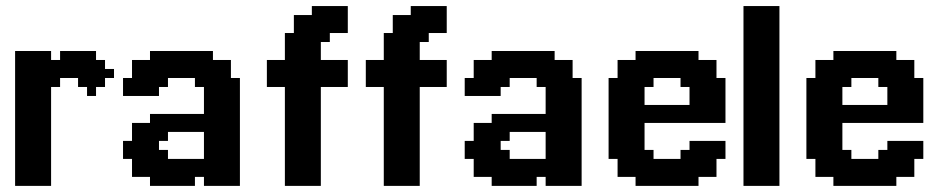

<svg xmlns="http://www.w3.org/2000/svg" viewBox="-20 -608 3069 628"><path d="M29.4 -441.2H58.8V-411.8H29.4ZM58.8 -441.2H88.2V-411.8H58.8ZM88.2 -441.2H117.6V-411.8H88.2ZM29.4 -382.4H58.8V-352.9H29.4ZM29.4 -411.8H58.8V-382.4H29.4ZM88.2 -29.4H117.6V0H88.2ZM58.8 -29.4H88.2V0H58.8ZM29.4 -58.8H58.8V-29.4H29.4ZM29.4 -88.2H58.8V-58.8H29.4ZM29.4 -29.4H58.8V0H29.4ZM176.5 -441.2H205.9V-411.8H176.5ZM117.6 -441.2H147.1V-411.8H117.6ZM205.9 -441.2H235.3V-411.8H205.9ZM235.3 -441.2H264.7V-411.8H235.3ZM264.7 -441.2H294.1V-411.8H264.7ZM294.1 -411.8H323.5V-382.4H294.1ZM294.1 -382.4H323.5V-352.9H294.1ZM323.5 -382.4H352.9V-352.9H323.5ZM294.1 -352.9H323.5V-323.5H294.1ZM264.7 -352.9H294.1V-323.5H264.7ZM117.6 -29.4H147.1V0H117.6ZM117.6 -58.8H147.1V-29.4H117.6ZM88.2 -58.8H117.6V-29.4H88.2ZM58.8 -58.8H88.2V-29.4H58.8ZM58.8 -294.1H88.2V-264.7H58.8ZM58.8 -323.5H88.2V-294.1H58.8ZM29.4 -352.9H58.8V-323.5H29.4ZM58.8 -382.4H88.2V-352.9H58.8ZM88.2 -411.8H117.6V-382.4H88.2ZM117.6 -411.8H147.1V-382.4H117.6ZM147.1 -411.8H176.5V-382.4H147.1ZM147.1 -382.4H176.5V-352.9H147.1ZM147.1 -352.9H176.5V-323.5H147.1ZM117.6 -352.9H147.1V-323.5H117.6ZM88.2 -352.9H117.6V-323.5H88.2ZM117.6 -323.5H147.1V-294.1H117.6ZM117.6 -294.1H147.1V-264.7H117.6ZM117.6 -264.7H147.1V-235.3H117.6ZM117.6 -88.2H147.1V-58.8H117.6ZM88.2 -88.2H117.6V-58.8H88.2ZM88.2 -294.1H117.6V-264.7H88.2ZM88.2 -323.5H117.6V-294.1H88.2ZM88.2 -382.4H117.6V-352.9H88.2ZM117.6 -382.4H147.1V-352.9H117.6ZM176.5 -411.8H205.9V-382.4H176.5ZM205.9 -411.8H235.3V-382.4H205.9ZM235.3 -411.8H264.7V-382.4H235.3ZM264.7 -411.8H294.1V-382.4H264.7ZM264.7 -382.4H294.1V-352.9H264.7ZM235.3 -382.4H264.7V-352.9H235.3ZM205.9 -382.4H235.3V-352.9H205.9ZM176.5 -382.4H205.9V-352.9H176.5ZM58.8 -411.8H88.2V-382.4H58.8ZM58.8 -88.2H88.2V-58.8H58.8ZM58.8 -352.9H88.2V-323.5H58.8ZM29.4 -323.5H58.8V-294.1H29.4ZM29.4 -294.1H58.8V-264.7H29.4ZM29.4 -117.6H58.8V-88.2H29.4ZM58.8 -117.6H88.2V-88.2H58.8ZM88.2 -117.6H117.6V-88.2H88.2ZM117.6 -117.6H147.1V-88.2H117.6ZM88.2 -264.7H117.6V-235.3H88.2ZM58.8 -264.7H88.2V-235.3H58.8ZM29.4 -264.7H58.8V-235.3H29.4ZM29.4 -235.3H58.8V-205.9H29.4ZM29.4 -205.9H58.8V-176.5H29.4ZM29.4 -176.5H58.8V-147.1H29.4ZM58.8 -176.5H88.2V-147.1H58.8ZM58.8 -147.1H88.2V-117.6H58.8ZM88.2 -147.1H117.6V-117.6H88.2ZM29.4 -147.1H58.8V-117.6H29.4ZM117.6 -147.1H147.1V-117.6H117.6ZM117.6 -176.5H147.1V-147.1H117.6ZM117.6 -205.9H147.1V-176.5H117.6ZM117.6 -235.3H147.1V-205.9H117.6ZM88.2 -235.3H117.6V-205.9H88.2ZM58.8 -235.3H88.2V-205.9H58.8ZM58.8 -205.9H88.2V-176.5H58.8ZM88.2 -176.5H117.6V-147.1H88.2ZM88.2 -205.9H117.6V-176.5H88.2ZM235.3 -352.9H264.7V-323.5H235.3ZM264.7 -323.5H294.1V-294.1H264.7Z M617.6 0H588.2V-29.4H617.6ZM676.5 0H647.1V-29.4H676.5ZM588.2 0H558.8V-29.4H588.2ZM558.8 0H529.4V-29.4H558.8ZM529.4 0H500V-29.4H529.4ZM500 0H470.6V-29.4H500ZM470.6 -29.4H441.2V-58.8H470.6ZM500 -29.4H470.6V-58.8H500ZM500 -58.8H470.6V-88.2H500ZM441.2 -29.4H411.8V-58.8H441.2ZM441.2 -58.8H411.8V-88.2H441.2ZM470.6 -58.8H441.2V-88.2H470.6ZM500 -88.2H470.6V-117.6H500ZM529.4 -88.2H500V-117.6H529.4ZM470.6 -88.2H441.2V-117.6H470.6ZM441.2 -88.2H411.8V-117.6H441.2ZM411.8 -88.2H382.4V-117.6H411.8ZM411.8 -117.6H382.4V-147.1H411.8ZM411.8 -294.1H382.4V-323.5H411.8ZM411.8 -323.5H382.4V-352.9H411.8ZM441.2 -323.5H411.8V-352.9H441.2ZM441.2 -352.9H411.8V-382.4H441.2ZM441.2 -382.4H411.8V-411.8H441.2ZM470.6 -382.4H441.2V-411.8H470.6ZM500 -382.4H470.6V-411.8H500ZM529.4 -352.9H500V-382.4H529.4ZM529.4 -323.5H500V-352.9H529.4ZM500 -323.5H470.6V-352.9H500ZM500 -352.9H470.6V-382.4H500ZM470.6 -352.9H441.2V-382.4H470.6ZM470.6 -323.5H441.2V-352.9H470.6ZM470.6 -294.1H441.2V-323.5H470.6ZM500 -294.1H470.6V-323.5H500ZM500 -117.6H470.6V-147.1H500ZM470.6 -117.6H441.2V-147.1H470.6ZM441.2 -294.1H411.8V-323.5H441.2ZM441.2 -117.6H411.8V-147.1H441.2ZM529.4 -382.4H500V-411.8H529.4ZM529.4 -411.8H500V-441.2H529.4ZM500 -411.8H470.6V-441.2H500ZM558.8 -411.8H529.4V-441.2H558.8ZM588.2 -411.8H558.8V-441.2H588.2ZM617.6 -411.8H588.2V-441.2H617.6ZM647.1 -411.8H617.6V-441.2H647.1ZM676.5 -411.8H647.1V-441.2H676.5ZM676.5 -382.4H647.1V-411.8H676.5ZM705.9 -382.4H676.5V-411.8H705.9ZM735.3 -382.4H705.9V-411.8H735.3ZM735.3 -352.9H705.9V-382.4H735.3ZM764.7 -323.5H735.3V-352.9H764.7ZM735.3 -323.5H705.9V-352.9H735.3ZM764.7 -294.1H735.3V-323.5H764.7ZM764.7 -264.7H735.3V-294.1H764.7ZM764.7 -235.3H735.3V-264.7H764.7ZM764.7 -205.9H735.3V-235.3H764.7ZM764.7 -176.5H735.3V-205.9H764.7ZM764.7 -147.1H735.3V-176.5H764.7ZM735.3 -147.1H705.9V-176.5H735.3ZM735.3 -117.6H705.9V-147.1H735.3ZM764.7 -117.6H735.3V-147.1H764.7ZM764.7 -88.2H735.3V-117.6H764.7ZM735.3 -88.2H705.9V-117.6H735.3ZM735.3 -58.8H705.9V-88.2H735.3ZM735.3 -29.4H705.9V-58.8H735.3ZM705.9 -29.4H676.5V-58.8H705.9ZM676.5 -29.4H647.1V-58.8H676.5ZM647.1 -29.4H617.6V-58.8H647.1ZM647.1 -58.8H617.6V-88.2H647.1ZM676.5 -88.2H647.1V-117.6H676.5ZM705.9 -88.2H676.5V-117.6H705.9ZM676.5 -117.6H647.1V-147.1H676.5ZM676.5 -147.1H647.1V-176.5H676.5ZM676.5 -176.5H647.1V-205.9H676.5ZM676.5 -205.9H647.1V-235.3H676.5ZM676.5 -235.3H647.1V-264.7H676.5ZM676.5 -264.7H647.1V-294.1H676.5ZM676.5 -294.1H647.1V-323.5H676.5ZM676.5 -323.5H647.1V-352.9H676.5ZM647.1 -323.5H617.6V-352.9H647.1ZM647.1 -352.9H617.6V-382.4H647.1ZM617.6 -352.9H588.2V-382.4H617.6ZM588.2 -352.9H558.8V-382.4H588.2ZM558.8 -352.9H529.4V-382.4H558.8ZM558.8 -382.4H529.4V-411.8H558.8ZM588.2 -382.4H558.8V-411.8H588.2ZM617.6 -382.4H588.2V-411.8H617.6ZM647.1 -382.4H617.6V-411.8H647.1ZM676.5 -352.9H647.1V-382.4H676.5ZM705.9 -352.9H676.5V-382.4H705.9ZM705.9 -323.5H676.5V-352.9H705.9ZM705.9 -294.1H676.5V-323.5H705.9ZM705.9 -264.7H676.5V-294.1H705.9ZM735.3 -264.7H705.9V-294.1H735.3ZM735.3 -294.1H705.9V-323.5H735.3ZM735.3 -235.3H705.9V-264.7H735.3ZM735.3 -205.9H705.9V-235.3H735.3ZM735.3 -176.5H705.9V-205.9H735.3ZM705.9 -176.5H676.5V-205.9H705.9ZM705.9 -205.9H676.5V-235.3H705.9ZM705.9 -235.3H676.5V-264.7H705.9ZM705.9 -147.1H676.5V-176.5H705.9ZM705.9 -117.6H676.5V-147.1H705.9ZM705.9 -58.8H676.5V-88.2H705.9ZM676.5 -58.8H647.1V-88.2H676.5ZM617.6 -29.4H588.2V-58.8H617.6ZM588.2 -29.4H558.8V-58.8H588.2ZM558.8 -29.4H529.4V-58.8H558.8ZM529.4 -29.4H500V-58.8H529.4ZM529.4 -58.8H500V-88.2H529.4ZM558.8 -58.8H529.4V-88.2H558.8ZM588.2 -58.8H558.8V-88.2H588.2ZM617.6 -58.8H588.2V-88.2H617.6ZM441.2 -147.1H411.8V-176.5H441.2ZM470.6 -147.1H441.2V-176.5H470.6ZM500 -147.1H470.6V-176.5H500ZM441.2 -176.5H411.8V-205.9H441.2ZM470.6 -176.5H441.2V-205.9H470.6ZM500 -176.5H470.6V-205.9H500ZM529.4 -176.5H500V-205.9H529.4ZM558.8 -176.5H529.4V-205.9H558.8ZM588.2 -176.5H558.8V-205.9H588.2ZM617.6 -176.5H588.2V-205.9H617.6ZM647.1 -176.5H617.6V-205.9H647.1ZM647.1 -205.9H617.6V-235.3H647.1ZM617.6 -205.9H588.2V-235.3H617.6ZM588.2 -205.9H558.8V-235.3H588.2ZM558.8 -205.9H529.4V-235.3H558.8ZM529.4 -205.9H500V-235.3H529.4ZM500 -205.9H470.6V-235.3H500ZM735.3 -88.2H764.7V-58.8H735.3ZM735.3 -58.8H764.7V-29.4H735.3ZM735.3 -29.4H764.7V0H735.3ZM705.9 -29.4H735.3V0H705.9ZM676.5 -29.4H705.9V0H676.5ZM500 -176.5H529.4V-147.1H500Z M1058.8 -588.2H1088.2V-558.8H1058.8ZM1088.2 -588.2H1117.6V-558.8H1088.2ZM1088.2 -558.8H1117.6V-529.4H1088.2ZM1058.8 -558.8H1088.2V-529.4H1058.8ZM1058.8 -529.4H1088.2V-500H1058.8ZM1088.2 -529.4H1117.6V-500H1088.2ZM1029.4 -558.8H1058.8V-529.4H1029.4ZM1029.4 -588.2H1058.8V-558.8H1029.4ZM1000 -588.2H1029.4V-558.8H1000ZM1000 -558.8H1029.4V-529.4H1000ZM970.6 -558.8H1000V-529.4H970.6ZM941.2 -558.8H970.6V-529.4H941.2ZM941.2 -529.4H970.6V-500H941.2ZM970.6 -529.4H1000V-500H970.6ZM1000 -529.4H1029.4V-500H1000ZM1029.4 -529.4H1058.8V-500H1029.4ZM1000 -500H1029.4V-470.6H1000ZM970.6 -500H1000V-470.6H970.6ZM941.2 -500H970.6V-470.6H941.2ZM1029.4 -500H1058.8V-470.6H1029.4ZM911.8 -500H941.2V-470.6H911.8ZM911.8 -470.6H941.2V-441.2H911.8ZM911.8 -441.2H941.2V-411.8H911.8ZM941.2 -441.2H970.6V-411.8H941.2ZM941.2 -470.6H970.6V-441.2H941.2ZM970.6 -470.6H1000V-441.2H970.6ZM970.6 -441.2H1000V-411.8H970.6ZM1000 -441.2H1029.4V-411.8H1000ZM1000 -470.6H1029.4V-441.2H1000ZM1000 -411.8H1029.4V-382.4H1000ZM970.6 -411.8H1000V-382.4H970.6ZM970.6 -382.4H1000V-352.9H970.6ZM941.2 -382.4H970.6V-352.9H941.2ZM911.8 -382.4H941.2V-352.9H911.8ZM911.8 -411.8H941.2V-382.4H911.8ZM941.2 -411.8H970.6V-382.4H941.2ZM852.9 -382.4H882.4V-352.9H852.9ZM882.4 -382.4H911.8V-352.9H882.4ZM1000 -382.4H1029.4V-352.9H1000ZM1029.4 -382.4H1058.8V-352.9H1029.4ZM1058.8 -382.4H1088.2V-352.9H1058.8ZM1088.2 -382.4H1117.6V-352.9H1088.2ZM1088.2 -352.9H1117.6V-323.5H1088.2ZM1058.8 -352.9H1088.2V-323.5H1058.8ZM1029.4 -352.9H1058.8V-323.5H1029.4ZM882.4 -352.9H911.8V-323.5H882.4ZM852.9 -352.9H882.4V-323.5H852.9ZM911.8 -352.9H941.2V-323.5H911.8ZM941.2 -352.9H970.6V-323.5H941.2ZM970.6 -352.9H1000V-323.5H970.6ZM1000 -352.9H1029.4V-323.5H1000ZM911.8 -294.1H941.2V-264.7H911.8ZM941.2 -294.1H970.6V-264.7H941.2ZM970.6 -294.1H1000V-264.7H970.6ZM1000 -294.1H1029.4V-264.7H1000ZM1000 -264.7H1029.4V-235.3H1000ZM970.6 -264.7H1000V-235.3H970.6ZM941.2 -264.7H970.6V-235.3H941.2ZM911.8 -264.7H941.2V-235.3H911.8ZM941.2 -235.3H970.6V-205.9H941.2ZM941.2 -205.9H970.6V-176.5H941.2ZM970.6 -205.9H1000V-176.5H970.6ZM1000 -205.9H1029.4V-176.5H1000ZM1000 -235.3H1029.4V-205.9H1000ZM970.6 -235.3H1000V-205.9H970.6ZM911.8 -235.3H941.2V-205.9H911.8ZM911.8 -205.9H941.2V-176.5H911.8ZM911.8 -176.5H941.2V-147.1H911.8ZM941.2 -176.5H970.6V-147.1H941.2ZM941.2 -147.1H970.6V-117.6H941.2ZM970.6 -147.1H1000V-117.6H970.6ZM1000 -147.1H1029.4V-117.6H1000ZM1000 -176.5H1029.4V-147.1H1000ZM970.6 -176.5H1000V-147.1H970.6ZM911.8 -147.1H941.2V-117.6H911.8ZM911.8 -117.6H941.2V-88.2H911.8ZM941.2 -117.6H970.6V-88.2H941.2ZM970.6 -117.6H1000V-88.2H970.6ZM1000 -117.6H1029.4V-88.2H1000ZM1000 -88.2H1029.4V-58.8H1000ZM1000 -58.8H1029.4V-29.4H1000ZM1000 -29.4H1029.4V0H1000ZM970.6 -29.4H1000V0H970.6ZM941.2 -29.4H970.6V0H941.2ZM911.8 -29.4H941.2V0H911.8ZM911.8 -58.8H941.2V-29.4H911.8ZM911.8 -88.2H941.2V-58.8H911.8ZM941.2 -88.2H970.6V-58.8H941.2ZM970.6 -88.2H1000V-58.8H970.6ZM970.6 -58.8H1000V-29.4H970.6ZM941.2 -58.8H970.6V-29.4H941.2ZM852.9 -411.8H882.4V-382.4H852.9ZM882.4 -411.8H911.8V-382.4H882.4ZM1029.4 -411.8H1058.8V-382.4H1029.4ZM1058.8 -411.8H1088.2V-382.4H1058.8ZM1088.2 -411.8H1117.6V-382.4H1088.2ZM911.8 -323.5H941.2V-294.1H911.8ZM941.2 -323.5H970.6V-294.1H941.2ZM970.6 -323.5H1000V-294.1H970.6ZM1000 -323.5H1029.4V-294.1H1000Z M1382.4 -588.2H1411.8V-558.8H1382.4ZM1411.8 -588.2H1441.2V-558.8H1411.8ZM1411.8 -558.8H1441.2V-529.4H1411.8ZM1382.4 -558.8H1411.8V-529.4H1382.4ZM1382.4 -529.4H1411.8V-500H1382.4ZM1411.8 -529.4H1441.2V-500H1411.8ZM1352.9 -558.8H1382.4V-529.4H1352.9ZM1352.9 -588.2H1382.4V-558.8H1352.9ZM1323.5 -588.2H1352.9V-558.8H1323.5ZM1323.5 -558.8H1352.9V-529.4H1323.5ZM1294.1 -558.8H1323.5V-529.4H1294.1ZM1264.7 -558.8H1294.1V-529.4H1264.7ZM1264.7 -529.4H1294.1V-500H1264.7ZM1294.1 -529.4H1323.5V-500H1294.1ZM1323.5 -529.4H1352.9V-500H1323.5ZM1352.9 -529.4H1382.4V-500H1352.9ZM1323.5 -500H1352.9V-470.6H1323.5ZM1294.1 -500H1323.5V-470.6H1294.1ZM1264.7 -500H1294.1V-470.6H1264.7ZM1352.9 -500H1382.4V-470.6H1352.9ZM1235.3 -500H1264.7V-470.6H1235.3ZM1235.3 -470.6H1264.7V-441.2H1235.3ZM1235.3 -441.2H1264.7V-411.8H1235.3ZM1264.7 -441.2H1294.1V-411.8H1264.7ZM1264.7 -470.6H1294.1V-441.2H1264.7ZM1294.1 -470.6H1323.5V-441.2H1294.1ZM1294.1 -441.2H1323.5V-411.8H1294.1ZM1323.5 -441.2H1352.9V-411.8H1323.5ZM1323.5 -470.6H1352.9V-441.2H1323.5ZM1323.5 -411.8H1352.9V-382.4H1323.5ZM1294.1 -411.8H1323.5V-382.4H1294.1ZM1294.1 -382.4H1323.5V-352.9H1294.1ZM1264.7 -382.4H1294.1V-352.9H1264.7ZM1235.3 -382.4H1264.7V-352.9H1235.3ZM1235.3 -411.8H1264.7V-382.4H1235.3ZM1264.7 -411.8H1294.1V-382.4H1264.7ZM1176.5 -382.4H1205.9V-352.9H1176.5ZM1205.9 -382.4H1235.3V-352.9H1205.9ZM1323.5 -382.4H1352.9V-352.9H1323.5ZM1352.9 -382.4H1382.4V-352.9H1352.9ZM1382.4 -382.4H1411.8V-352.9H1382.4ZM1411.8 -382.4H1441.2V-352.9H1411.8ZM1411.8 -352.9H1441.2V-323.5H1411.8ZM1382.4 -352.9H1411.8V-323.5H1382.4ZM1352.9 -352.9H1382.4V-323.5H1352.9ZM1205.9 -352.9H1235.3V-323.5H1205.9ZM1176.5 -352.9H1205.9V-323.5H1176.5ZM1235.3 -352.9H1264.7V-323.5H1235.3ZM1264.7 -352.9H1294.1V-323.5H1264.7ZM1294.1 -352.9H1323.5V-323.5H1294.1ZM1323.5 -352.9H1352.9V-323.5H1323.5ZM1235.3 -294.1H1264.7V-264.7H1235.3ZM1264.7 -294.1H1294.1V-264.7H1264.7ZM1294.1 -294.1H1323.5V-264.7H1294.1ZM1323.5 -294.1H1352.9V-264.7H1323.5ZM1323.5 -264.7H1352.9V-235.3H1323.5ZM1294.1 -264.7H1323.5V-235.3H1294.1ZM1264.7 -264.7H1294.1V-235.3H1264.7ZM1235.3 -264.7H1264.7V-235.3H1235.3ZM1264.7 -235.3H1294.1V-205.9H1264.7ZM1264.7 -205.9H1294.1V-176.5H1264.7ZM1294.1 -205.9H1323.5V-176.5H1294.1ZM1323.5 -205.9H1352.9V-176.5H1323.5ZM1323.5 -235.3H1352.9V-205.9H1323.5ZM1294.1 -235.3H1323.5V-205.9H1294.1ZM1235.3 -235.3H1264.7V-205.9H1235.3ZM1235.3 -205.9H1264.7V-176.5H1235.3ZM1235.3 -176.5H1264.7V-147.1H1235.3ZM1264.7 -176.5H1294.1V-147.1H1264.7ZM1264.7 -147.1H1294.1V-117.6H1264.7ZM1294.1 -147.1H1323.5V-117.6H1294.1ZM1323.5 -147.1H1352.9V-117.6H1323.5ZM1323.5 -176.5H1352.9V-147.1H1323.5ZM1294.1 -176.5H1323.5V-147.1H1294.1ZM1235.3 -147.1H1264.7V-117.6H1235.3ZM1235.3 -117.6H1264.7V-88.2H1235.3ZM1264.7 -117.6H1294.1V-88.2H1264.7ZM1294.1 -117.6H1323.5V-88.2H1294.1ZM1323.5 -117.6H1352.9V-88.2H1323.5ZM1323.5 -88.2H1352.9V-58.8H1323.5ZM1323.5 -58.8H1352.9V-29.4H1323.5ZM1323.5 -29.4H1352.9V0H1323.5ZM1294.1 -29.4H1323.5V0H1294.1ZM1264.7 -29.4H1294.1V0H1264.7ZM1235.3 -29.4H1264.7V0H1235.3ZM1235.3 -58.8H1264.7V-29.4H1235.3ZM1235.3 -88.2H1264.7V-58.8H1235.3ZM1264.7 -88.2H1294.1V-58.8H1264.7ZM1294.1 -88.2H1323.5V-58.8H1294.1ZM1294.1 -58.8H1323.5V-29.4H1294.1ZM1264.7 -58.8H1294.1V-29.4H1264.7ZM1176.5 -411.8H1205.9V-382.4H1176.5ZM1205.9 -411.8H1235.3V-382.4H1205.9ZM1352.9 -411.8H1382.4V-382.4H1352.9ZM1382.4 -411.8H1411.8V-382.4H1382.4ZM1411.8 -411.8H1441.2V-382.4H1411.8ZM1235.3 -323.5H1264.7V-294.1H1235.3ZM1264.7 -323.5H1294.1V-294.1H1264.7ZM1294.1 -323.5H1323.5V-294.1H1294.1ZM1323.5 -323.5H1352.9V-294.1H1323.5Z M1735.3 0H1705.9V-29.4H1735.3ZM1794.1 0H1764.7V-29.4H1794.1ZM1705.9 0H1676.5V-29.4H1705.9ZM1676.5 0H1647.1V-29.4H1676.5ZM1647.1 0H1617.6V-29.4H1647.1ZM1617.6 0H1588.2V-29.4H1617.6ZM1588.2 -29.4H1558.8V-58.8H1588.2ZM1617.6 -29.4H1588.2V-58.8H1617.6ZM1617.6 -58.8H1588.2V-88.2H1617.6ZM1558.8 -29.4H1529.4V-58.8H1558.8ZM1558.8 -58.8H1529.4V-88.2H1558.8ZM1588.2 -58.8H1558.8V-88.2H1588.2ZM1617.6 -88.2H1588.2V-117.6H1617.6ZM1647.1 -88.2H1617.6V-117.6H1647.1ZM1588.2 -88.2H1558.8V-117.6H1588.2ZM1558.8 -88.2H1529.4V-117.6H1558.8ZM1529.4 -88.2H1500V-117.6H1529.4ZM1529.4 -117.6H1500V-147.1H1529.4ZM1529.4 -294.1H1500V-323.5H1529.4ZM1529.4 -323.5H1500V-352.9H1529.4ZM1558.8 -323.5H1529.4V-352.9H1558.8ZM1558.8 -352.9H1529.4V-382.4H1558.8ZM1558.8 -382.4H1529.4V-411.8H1558.8ZM1588.2 -382.4H1558.8V-411.8H1588.2ZM1617.6 -382.4H1588.2V-411.8H1617.6ZM1647.1 -352.9H1617.6V-382.4H1647.1ZM1647.1 -323.5H1617.6V-352.9H1647.1ZM1617.6 -323.5H1588.2V-352.9H1617.6ZM1617.6 -352.9H1588.2V-382.4H1617.6ZM1588.2 -352.9H1558.8V-382.4H1588.2ZM1588.2 -323.5H1558.8V-352.9H1588.2ZM1588.2 -294.1H1558.8V-323.5H1588.2ZM1617.6 -294.1H1588.2V-323.5H1617.6ZM1617.6 -117.6H1588.2V-147.1H1617.6ZM1588.2 -117.6H1558.8V-147.1H1588.2ZM1558.8 -294.1H1529.4V-323.5H1558.8ZM1558.8 -117.6H1529.4V-147.1H1558.8ZM1647.1 -382.4H1617.6V-411.8H1647.1ZM1647.1 -411.8H1617.6V-441.2H1647.1ZM1617.6 -411.8H1588.2V-441.2H1617.6ZM1676.5 -411.8H1647.1V-441.2H1676.5ZM1705.9 -411.8H1676.5V-441.2H1705.9ZM1735.3 -411.8H1705.9V-441.2H1735.3ZM1764.7 -411.8H1735.3V-441.2H1764.7ZM1794.1 -411.8H1764.7V-441.2H1794.1ZM1794.1 -382.4H1764.7V-411.8H1794.1ZM1823.5 -382.4H1794.1V-411.8H1823.5ZM1852.9 -382.4H1823.5V-411.8H1852.9ZM1852.9 -352.9H1823.5V-382.4H1852.9ZM1882.4 -323.5H1852.9V-352.9H1882.4ZM1852.9 -323.5H1823.5V-352.9H1852.9ZM1882.4 -294.1H1852.9V-323.5H1882.4ZM1882.4 -264.7H1852.9V-294.1H1882.4ZM1882.4 -235.3H1852.9V-264.7H1882.4ZM1882.4 -205.9H1852.9V-235.3H1882.4ZM1882.4 -176.5H1852.9V-205.9H1882.4ZM1882.4 -147.1H1852.9V-176.5H1882.4ZM1852.9 -147.1H1823.5V-176.5H1852.9ZM1852.9 -117.6H1823.5V-147.1H1852.9ZM1882.4 -117.6H1852.9V-147.1H1882.4ZM1882.4 -88.2H1852.9V-117.6H1882.4ZM1852.9 -88.2H1823.5V-117.6H1852.9ZM1852.9 -58.8H1823.5V-88.2H1852.9ZM1852.9 -29.4H1823.5V-58.8H1852.9ZM1823.5 -29.4H1794.1V-58.8H1823.5ZM1794.1 -29.4H1764.7V-58.8H1794.1ZM1764.7 -29.4H1735.3V-58.8H1764.7ZM1764.7 -58.8H1735.3V-88.2H1764.7ZM1794.1 -88.2H1764.7V-117.6H1794.1ZM1823.5 -88.2H1794.1V-117.6H1823.5ZM1794.1 -117.6H1764.7V-147.1H1794.1ZM1794.1 -147.1H1764.7V-176.5H1794.1ZM1794.1 -176.5H1764.7V-205.9H1794.1ZM1794.1 -205.9H1764.7V-235.3H1794.1ZM1794.1 -235.3H1764.7V-264.7H1794.1ZM1794.1 -264.7H1764.7V-294.1H1794.1ZM1794.1 -294.1H1764.7V-323.5H1794.1ZM1794.1 -323.5H1764.7V-352.9H1794.1ZM1764.7 -323.5H1735.3V-352.9H1764.7ZM1764.7 -352.9H1735.3V-382.4H1764.7ZM1735.3 -352.9H1705.9V-382.4H1735.3ZM1705.9 -352.9H1676.5V-382.4H1705.9ZM1676.5 -352.9H1647.1V-382.4H1676.5ZM1676.5 -382.4H1647.1V-411.8H1676.5ZM1705.9 -382.4H1676.5V-411.8H1705.9ZM1735.3 -382.4H1705.9V-411.8H1735.3ZM1764.7 -382.4H1735.3V-411.8H1764.7ZM1794.1 -352.9H1764.7V-382.4H1794.1ZM1823.5 -352.9H1794.1V-382.4H1823.5ZM1823.5 -323.5H1794.1V-352.9H1823.5ZM1823.5 -294.1H1794.1V-323.5H1823.5ZM1823.5 -264.7H1794.1V-294.1H1823.5ZM1852.9 -264.7H1823.5V-294.1H1852.9ZM1852.9 -294.1H1823.5V-323.5H1852.9ZM1852.9 -235.3H1823.5V-264.7H1852.9ZM1852.9 -205.9H1823.5V-235.3H1852.9ZM1852.9 -176.5H1823.5V-205.9H1852.9ZM1823.5 -176.5H1794.1V-205.9H1823.5ZM1823.5 -205.9H1794.1V-235.3H1823.5ZM1823.5 -235.3H1794.1V-264.7H1823.5ZM1823.5 -147.1H1794.1V-176.5H1823.5ZM1823.5 -117.6H1794.1V-147.1H1823.5ZM1823.5 -58.8H1794.1V-88.2H1823.5ZM1794.1 -58.8H1764.7V-88.2H1794.1ZM1735.3 -29.4H1705.9V-58.8H1735.3ZM1705.9 -29.4H1676.5V-58.8H1705.9ZM1676.5 -29.4H1647.1V-58.8H1676.5ZM1647.1 -29.4H1617.6V-58.8H1647.1ZM1647.1 -58.8H1617.6V-88.2H1647.1ZM1676.5 -58.8H1647.1V-88.2H1676.5ZM1705.9 -58.8H1676.5V-88.2H1705.9ZM1735.3 -58.8H1705.9V-88.2H1735.3ZM1558.8 -147.1H1529.4V-176.5H1558.8ZM1588.2 -147.1H1558.8V-176.5H1588.2ZM1617.6 -147.1H1588.2V-176.5H1617.6ZM1558.8 -176.5H1529.4V-205.9H1558.8ZM1588.2 -176.5H1558.8V-205.9H1588.2ZM1617.6 -176.5H1588.2V-205.9H1617.6ZM1647.1 -176.5H1617.6V-205.9H1647.1ZM1676.5 -176.5H1647.1V-205.9H1676.5ZM1705.9 -176.5H1676.5V-205.9H1705.9ZM1735.3 -176.5H1705.9V-205.9H1735.3ZM1764.7 -176.5H1735.3V-205.9H1764.7ZM1764.7 -205.9H1735.3V-235.3H1764.7ZM1735.3 -205.9H1705.9V-235.3H1735.3ZM1705.9 -205.9H1676.5V-235.3H1705.9ZM1676.5 -205.9H1647.1V-235.3H1676.5ZM1647.1 -205.9H1617.6V-235.3H1647.1ZM1617.6 -205.9H1588.2V-235.3H1617.6ZM1852.9 -88.2H1882.4V-58.8H1852.9ZM1852.9 -58.8H1882.4V-29.4H1852.9ZM1852.9 -29.4H1882.4V0H1852.9ZM1823.5 -29.4H1852.9V0H1823.5ZM1794.1 -29.4H1823.5V0H1794.1ZM1617.6 -176.5H1647.1V-147.1H1617.6Z M2088.2 -441.2H2117.6V-411.8H2088.2ZM2117.6 -441.2H2147.1V-411.8H2117.6ZM2058.8 -441.2H2088.2V-411.8H2058.8ZM2147.1 -441.2H2176.5V-411.8H2147.1ZM2176.5 -441.2H2205.9V-411.8H2176.5ZM2205.9 -441.2H2235.3V-411.8H2205.9ZM2235.3 -441.2H2264.7V-411.8H2235.3ZM2264.7 -411.8H2294.1V-382.4H2264.7ZM2235.3 -411.8H2264.7V-382.4H2235.3ZM2235.3 -382.4H2264.7V-352.9H2235.3ZM2294.1 -411.8H2323.5V-382.4H2294.1ZM2294.1 -382.4H2323.5V-352.9H2294.1ZM2264.7 -382.4H2294.1V-352.9H2264.7ZM2235.3 -352.9H2264.7V-323.5H2235.3ZM2205.9 -352.9H2235.3V-323.5H2205.9ZM2264.7 -352.9H2294.1V-323.5H2264.7ZM2294.1 -352.9H2323.5V-323.5H2294.1ZM2323.5 -352.9H2352.9V-323.5H2323.5ZM2323.5 -323.5H2352.9V-294.1H2323.5ZM2323.5 -147.1H2352.9V-117.6H2323.5ZM2323.5 -117.6H2352.9V-88.2H2323.5ZM2294.1 -117.6H2323.5V-88.2H2294.1ZM2294.1 -88.2H2323.5V-58.8H2294.1ZM2294.1 -58.8H2323.5V-29.4H2294.1ZM2264.7 -58.8H2294.1V-29.4H2264.7ZM2235.3 -58.8H2264.7V-29.4H2235.3ZM2205.9 -88.2H2235.3V-58.8H2205.9ZM2205.9 -117.6H2235.3V-88.2H2205.9ZM2235.3 -117.6H2264.7V-88.2H2235.3ZM2235.3 -88.2H2264.7V-58.8H2235.3ZM2264.7 -88.2H2294.1V-58.8H2264.7ZM2264.7 -117.6H2294.1V-88.2H2264.7ZM2264.7 -147.1H2294.1V-117.6H2264.7ZM2235.3 -147.1H2264.7V-117.6H2235.3ZM2235.3 -323.5H2264.7V-294.1H2235.3ZM2264.7 -323.5H2294.1V-294.1H2264.7ZM2294.1 -147.1H2323.5V-117.6H2294.1ZM2294.1 -323.5H2323.5V-294.1H2294.1ZM2205.9 -58.8H2235.3V-29.4H2205.9ZM2205.9 -29.4H2235.3V0H2205.9ZM2235.3 -29.4H2264.7V0H2235.3ZM2176.5 -29.4H2205.9V0H2176.5ZM2147.1 -29.4H2176.5V0H2147.1ZM2117.6 -29.4H2147.1V0H2117.6ZM2088.2 -29.4H2117.6V0H2088.2ZM2058.8 -29.4H2088.2V0H2058.8ZM2058.8 -58.8H2088.2V-29.4H2058.8ZM2029.4 -58.8H2058.8V-29.4H2029.4ZM2000 -58.8H2029.4V-29.4H2000ZM2000 -88.2H2029.4V-58.8H2000ZM1970.6 -117.6H2000V-88.2H1970.6ZM2000 -117.6H2029.4V-88.2H2000ZM1970.6 -147.1H2000V-117.6H1970.6ZM1970.6 -176.5H2000V-147.1H1970.6ZM1970.6 -205.9H2000V-176.5H1970.6ZM1970.6 -235.3H2000V-205.9H1970.6ZM1970.6 -264.7H2000V-235.3H1970.6ZM1970.6 -294.1H2000V-264.7H1970.6ZM2000 -294.1H2029.4V-264.7H2000ZM2000 -323.5H2029.4V-294.1H2000ZM1970.6 -323.5H2000V-294.1H1970.6ZM1970.6 -352.9H2000V-323.5H1970.6ZM2000 -352.9H2029.4V-323.5H2000ZM2000 -382.4H2029.4V-352.9H2000ZM2000 -411.8H2029.4V-382.4H2000ZM2029.4 -411.8H2058.8V-382.4H2029.4ZM2058.8 -411.8H2088.2V-382.4H2058.8ZM2088.2 -411.8H2117.6V-382.4H2088.2ZM2088.2 -382.4H2117.6V-352.9H2088.2ZM2088.2 -352.9H2117.6V-323.5H2088.2ZM2058.8 -352.9H2088.2V-323.5H2058.8ZM2029.4 -352.9H2058.8V-323.5H2029.4ZM2058.8 -323.5H2088.2V-294.1H2058.8ZM2058.8 -294.1H2088.2V-264.7H2058.8ZM2058.8 -264.7H2088.2V-235.3H2058.8ZM2058.8 -235.3H2088.2V-205.9H2058.8ZM2058.8 -205.9H2088.2V-176.5H2058.8ZM2058.8 -176.5H2088.2V-147.1H2058.8ZM2058.8 -147.1H2088.2V-117.6H2058.8ZM2058.8 -117.6H2088.2V-88.2H2058.8ZM2088.2 -117.6H2117.6V-88.2H2088.2ZM2088.2 -88.2H2117.6V-58.8H2088.2ZM2117.6 -88.2H2147.1V-58.8H2117.6ZM2147.1 -88.2H2176.5V-58.8H2147.1ZM2176.5 -88.2H2205.9V-58.8H2176.5ZM2176.5 -58.8H2205.9V-29.4H2176.5ZM2147.1 -58.8H2176.5V-29.4H2147.1ZM2117.6 -58.8H2147.1V-29.4H2117.6ZM2088.2 -58.8H2117.6V-29.4H2088.2ZM2058.8 -88.2H2088.2V-58.8H2058.8ZM2029.4 -88.2H2058.8V-58.8H2029.4ZM2029.4 -117.6H2058.8V-88.2H2029.4ZM2029.4 -147.1H2058.8V-117.6H2029.4ZM2029.4 -176.5H2058.8V-147.1H2029.4ZM2000 -176.5H2029.4V-147.1H2000ZM2000 -147.1H2029.4V-117.6H2000ZM2000 -205.9H2029.4V-176.5H2000ZM2000 -235.3H2029.4V-205.9H2000ZM2000 -264.7H2029.4V-235.3H2000ZM2029.4 -264.7H2058.8V-235.3H2029.4ZM2029.4 -235.3H2058.8V-205.9H2029.4ZM2029.4 -205.9H2058.8V-176.5H2029.4ZM2029.4 -294.1H2058.8V-264.7H2029.4ZM2029.4 -323.5H2058.8V-294.1H2029.4ZM2029.4 -382.4H2058.8V-352.9H2029.4ZM2058.8 -382.4H2088.2V-352.9H2058.8ZM2117.6 -411.8H2147.1V-382.4H2117.6ZM2147.1 -411.8H2176.5V-382.4H2147.1ZM2176.5 -411.8H2205.9V-382.4H2176.5ZM2205.9 -411.8H2235.3V-382.4H2205.9ZM2205.9 -382.4H2235.3V-352.9H2205.9ZM2176.5 -382.4H2205.9V-352.9H2176.5ZM2147.1 -382.4H2176.5V-352.9H2147.1ZM2117.6 -382.4H2147.1V-352.9H2117.6ZM2323.5 -294.1H2352.9V-264.7H2323.5ZM2294.1 -294.1H2323.5V-264.7H2294.1ZM2264.7 -294.1H2294.1V-264.7H2264.7ZM2235.3 -294.1H2264.7V-264.7H2235.3ZM2323.5 -264.7H2352.9V-235.3H2323.5ZM2294.1 -264.7H2323.5V-235.3H2294.1ZM2264.7 -264.7H2294.1V-235.3H2264.7ZM2235.3 -264.7H2264.7V-235.3H2235.3ZM2205.9 -264.7H2235.3V-235.3H2205.9ZM2176.5 -264.7H2205.9V-235.3H2176.5ZM2147.1 -264.7H2176.5V-235.3H2147.1ZM2117.6 -264.7H2147.1V-235.3H2117.6ZM2088.2 -264.7H2117.6V-235.3H2088.2ZM2088.2 -235.3H2117.6V-205.9H2088.2ZM2117.6 -235.3H2147.1V-205.9H2117.6ZM2147.1 -235.3H2176.5V-205.9H2147.1ZM2176.5 -235.3H2205.9V-205.9H2176.5ZM2205.9 -235.3H2235.3V-205.9H2205.9ZM2235.3 -235.3H2264.7V-205.9H2235.3ZM2264.7 -235.3H2294.1V-205.9H2264.7ZM2294.1 -235.3H2323.5V-205.9H2294.1ZM2323.5 -235.3H2352.9V-205.9H2323.5Z M2411.8 -588.2H2441.2V-558.8H2411.8ZM2411.8 -558.8H2441.2V-529.4H2411.8ZM2411.8 -529.4H2441.2V-500H2411.8ZM2411.8 -500H2441.2V-470.6H2411.8ZM2441.2 -470.6H2470.6V-441.2H2441.2ZM2441.2 -441.2H2470.6V-411.8H2441.2ZM2441.2 -411.8H2470.6V-382.4H2441.2ZM2441.2 -382.4H2470.6V-352.9H2441.2ZM2441.2 -352.9H2470.6V-323.5H2441.2ZM2441.2 -323.5H2470.6V-294.1H2441.2ZM2441.2 -294.1H2470.6V-264.7H2441.2ZM2411.8 -294.1H2441.2V-264.7H2411.8ZM2411.8 -323.5H2441.2V-294.1H2411.8ZM2411.8 -352.9H2441.2V-323.5H2411.8ZM2411.8 -382.4H2441.2V-352.9H2411.8ZM2411.8 -411.8H2441.2V-382.4H2411.8ZM2411.8 -441.2H2441.2V-411.8H2411.8ZM2411.8 -470.6H2441.2V-441.2H2411.8ZM2411.8 -117.6H2441.2V-88.2H2411.8ZM2411.8 -147.1H2441.2V-117.6H2411.8ZM2411.8 -176.5H2441.2V-147.1H2411.8ZM2411.8 -205.9H2441.2V-176.5H2411.8ZM2441.2 -235.3H2470.6V-205.9H2441.2ZM2441.2 -264.7H2470.6V-235.3H2441.2ZM2411.8 -264.7H2441.2V-235.3H2411.8ZM2411.8 -235.3H2441.2V-205.9H2411.8ZM2411.8 -88.2H2441.2V-58.8H2411.8ZM2411.8 -58.8H2441.2V-29.4H2411.8ZM2411.8 -29.4H2441.2V0H2411.8ZM2441.2 -588.2H2470.6V-558.8H2441.2ZM2470.6 -588.2H2500V-558.8H2470.6ZM2500 -588.2H2529.4V-558.8H2500ZM2500 -558.8H2529.4V-529.4H2500ZM2500 -529.4H2529.4V-500H2500ZM2500 -500H2529.4V-470.6H2500ZM2500 -470.6H2529.4V-441.2H2500ZM2500 -411.8H2529.4V-382.4H2500ZM2500 -382.4H2529.4V-352.9H2500ZM2500 -352.9H2529.4V-323.5H2500ZM2500 -323.5H2529.4V-294.1H2500ZM2500 -294.1H2529.4V-264.7H2500ZM2500 -264.7H2529.4V-235.3H2500ZM2500 -235.3H2529.4V-205.9H2500ZM2500 -205.9H2529.4V-176.5H2500ZM2500 -176.5H2529.4V-147.1H2500ZM2500 -441.2H2529.4V-411.8H2500ZM2500 -147.1H2529.4V-117.6H2500ZM2500 -117.6H2529.4V-88.2H2500ZM2500 -88.2H2529.4V-58.8H2500ZM2500 -58.8H2529.4V-29.4H2500ZM2500 -29.4H2529.4V0H2500ZM2470.6 -29.4H2500V0H2470.6ZM2441.2 -29.4H2470.6V0H2441.2ZM2441.2 -58.8H2470.6V-29.4H2441.2ZM2470.6 -58.8H2500V-29.4H2470.6ZM2470.6 -88.2H2500V-58.8H2470.6ZM2441.2 -117.6H2470.6V-88.2H2441.2ZM2441.2 -147.1H2470.6V-117.6H2441.2ZM2441.2 -176.5H2470.6V-147.1H2441.2ZM2470.6 -176.5H2500V-147.1H2470.6ZM2470.6 -147.1H2500V-117.6H2470.6ZM2470.6 -117.6H2500V-88.2H2470.6ZM2441.2 -88.2H2470.6V-58.8H2441.2ZM2470.6 -205.9H2500V-176.5H2470.6ZM2470.6 -235.3H2500V-205.9H2470.6ZM2470.6 -264.7H2500V-235.3H2470.6ZM2441.2 -205.9H2470.6V-176.5H2441.2ZM2470.6 -294.1H2500V-264.7H2470.6ZM2470.6 -323.5H2500V-294.1H2470.6ZM2470.6 -352.9H2500V-323.5H2470.6ZM2470.6 -382.4H2500V-352.9H2470.6ZM2470.6 -411.8H2500V-382.4H2470.6ZM2470.6 -441.2H2500V-411.8H2470.6ZM2470.6 -470.6H2500V-441.2H2470.6ZM2470.6 -500H2500V-470.6H2470.6ZM2470.6 -529.4H2500V-500H2470.6ZM2470.6 -558.8H2500V-529.4H2470.6ZM2441.2 -558.8H2470.6V-529.4H2441.2ZM2441.2 -529.4H2470.6V-500H2441.2ZM2441.2 -500H2470.6V-470.6H2441.2Z M2735.3 -441.2H2764.7V-411.8H2735.3ZM2764.7 -441.2H2794.1V-411.8H2764.7ZM2705.9 -441.2H2735.3V-411.8H2705.9ZM2794.1 -441.2H2823.5V-411.8H2794.1ZM2823.5 -441.2H2852.9V-411.8H2823.5ZM2852.9 -441.2H2882.4V-411.8H2852.9ZM2882.4 -441.2H2911.8V-411.8H2882.4ZM2911.8 -411.8H2941.2V-382.4H2911.8ZM2882.4 -411.8H2911.8V-382.4H2882.4ZM2882.4 -382.4H2911.8V-352.9H2882.4ZM2941.2 -411.8H2970.6V-382.4H2941.2ZM2941.2 -382.4H2970.6V-352.9H2941.2ZM2911.8 -382.4H2941.2V-352.9H2911.8ZM2882.4 -352.9H2911.8V-323.5H2882.4ZM2852.9 -352.9H2882.4V-323.5H2852.9ZM2911.8 -352.9H2941.2V-323.5H2911.8ZM2941.2 -352.9H2970.6V-323.5H2941.2ZM2970.6 -352.9H3000V-323.5H2970.6ZM2970.6 -323.5H3000V-294.1H2970.6ZM2970.6 -147.1H3000V-117.6H2970.6ZM2970.6 -117.6H3000V-88.2H2970.6ZM2941.2 -117.6H2970.6V-88.2H2941.2ZM2941.2 -88.2H2970.6V-58.8H2941.2ZM2941.2 -58.8H2970.6V-29.4H2941.2ZM2911.8 -58.8H2941.2V-29.4H2911.8ZM2882.4 -58.8H2911.8V-29.4H2882.4ZM2852.9 -88.2H2882.4V-58.8H2852.9ZM2852.9 -117.6H2882.4V-88.2H2852.9ZM2882.4 -117.6H2911.8V-88.2H2882.4ZM2882.4 -88.2H2911.8V-58.8H2882.4ZM2911.8 -88.2H2941.2V-58.8H2911.8ZM2911.8 -117.6H2941.2V-88.2H2911.8ZM2911.8 -147.1H2941.2V-117.6H2911.8ZM2882.4 -147.1H2911.8V-117.6H2882.4ZM2882.4 -323.5H2911.8V-294.1H2882.4ZM2911.8 -323.5H2941.2V-294.1H2911.8ZM2941.2 -147.1H2970.6V-117.6H2941.2ZM2941.2 -323.5H2970.6V-294.1H2941.2ZM2852.9 -58.8H2882.4V-29.4H2852.9ZM2852.9 -29.4H2882.4V0H2852.9ZM2882.4 -29.4H2911.8V0H2882.4ZM2823.5 -29.4H2852.9V0H2823.5ZM2794.1 -29.4H2823.5V0H2794.1ZM2764.7 -29.4H2794.1V0H2764.7ZM2735.3 -29.4H2764.7V0H2735.3ZM2705.9 -29.4H2735.3V0H2705.9ZM2705.9 -58.8H2735.3V-29.4H2705.9ZM2676.5 -58.8H2705.9V-29.4H2676.5ZM2647.1 -58.8H2676.5V-29.4H2647.1ZM2647.1 -88.2H2676.5V-58.8H2647.1ZM2617.6 -117.6H2647.1V-88.2H2617.6ZM2647.1 -117.6H2676.5V-88.2H2647.1ZM2617.6 -147.1H2647.1V-117.6H2617.6ZM2617.6 -176.5H2647.1V-147.1H2617.6ZM2617.6 -205.9H2647.1V-176.5H2617.6ZM2617.6 -235.3H2647.1V-205.9H2617.6ZM2617.6 -264.7H2647.1V-235.3H2617.6ZM2617.6 -294.1H2647.1V-264.7H2617.6ZM2647.1 -294.1H2676.5V-264.7H2647.1ZM2647.1 -323.5H2676.5V-294.1H2647.1ZM2617.6 -323.5H2647.1V-294.1H2617.6ZM2617.6 -352.9H2647.1V-323.5H2617.6ZM2647.1 -352.9H2676.5V-323.5H2647.1ZM2647.1 -382.4H2676.5V-352.9H2647.1ZM2647.1 -411.8H2676.5V-382.4H2647.1ZM2676.5 -411.8H2705.9V-382.4H2676.5ZM2705.9 -411.8H2735.3V-382.4H2705.9ZM2735.3 -411.8H2764.7V-382.4H2735.3ZM2735.3 -382.4H2764.7V-352.9H2735.3ZM2735.3 -352.9H2764.7V-323.5H2735.3ZM2705.9 -352.9H2735.3V-323.5H2705.9ZM2676.5 -352.9H2705.9V-323.5H2676.5ZM2705.9 -323.5H2735.3V-294.1H2705.9ZM2705.9 -294.1H2735.3V-264.7H2705.9ZM2705.9 -264.7H2735.3V-235.3H2705.9ZM2705.9 -235.3H2735.3V-205.9H2705.9ZM2705.9 -205.9H2735.3V-176.5H2705.9ZM2705.9 -176.5H2735.3V-147.1H2705.9ZM2705.9 -147.1H2735.3V-117.6H2705.9ZM2705.9 -117.6H2735.3V-88.2H2705.9ZM2735.3 -117.6H2764.7V-88.2H2735.3ZM2735.3 -88.2H2764.7V-58.8H2735.3ZM2764.7 -88.2H2794.1V-58.8H2764.7ZM2794.1 -88.2H2823.5V-58.8H2794.1ZM2823.5 -88.2H2852.9V-58.8H2823.5ZM2823.5 -58.8H2852.9V-29.4H2823.5ZM2794.1 -58.8H2823.5V-29.4H2794.1ZM2764.7 -58.8H2794.1V-29.4H2764.7ZM2735.3 -58.8H2764.7V-29.4H2735.3ZM2705.9 -88.2H2735.3V-58.8H2705.9ZM2676.5 -88.2H2705.9V-58.8H2676.5ZM2676.5 -117.6H2705.9V-88.2H2676.5ZM2676.5 -147.1H2705.9V-117.6H2676.5ZM2676.5 -176.5H2705.9V-147.1H2676.5ZM2647.1 -176.5H2676.5V-147.1H2647.1ZM2647.1 -147.1H2676.5V-117.6H2647.1ZM2647.1 -205.9H2676.5V-176.5H2647.1ZM2647.1 -235.3H2676.5V-205.9H2647.1ZM2647.1 -264.7H2676.5V-235.3H2647.1ZM2676.5 -264.7H2705.9V-235.3H2676.5ZM2676.5 -235.3H2705.9V-205.9H2676.5ZM2676.5 -205.9H2705.9V-176.5H2676.5ZM2676.5 -294.1H2705.9V-264.7H2676.5ZM2676.5 -323.5H2705.9V-294.1H2676.5ZM2676.5 -382.4H2705.9V-352.9H2676.5ZM2705.9 -382.4H2735.3V-352.9H2705.9ZM2764.7 -411.8H2794.1V-382.4H2764.7ZM2794.1 -411.8H2823.5V-382.4H2794.1ZM2823.5 -411.8H2852.9V-382.4H2823.5ZM2852.9 -411.8H2882.4V-382.4H2852.9ZM2852.9 -382.4H2882.4V-352.9H2852.9ZM2823.5 -382.4H2852.9V-352.9H2823.5ZM2794.1 -382.4H2823.5V-352.9H2794.1ZM2764.7 -382.4H2794.1V-352.9H2764.7ZM2970.6 -294.1H3000V-264.7H2970.6ZM2941.2 -294.1H2970.6V-264.7H2941.2ZM2911.8 -294.1H2941.2V-264.7H2911.8ZM2882.4 -294.1H2911.8V-264.7H2882.4ZM2970.6 -264.7H3000V-235.3H2970.6ZM2941.2 -264.7H2970.6V-235.3H2941.2ZM2911.8 -264.7H2941.2V-235.3H2911.8ZM2882.4 -264.7H2911.8V-235.3H2882.4ZM2852.9 -264.7H2882.4V-235.3H2852.9ZM2823.5 -264.7H2852.9V-235.3H2823.5ZM2794.1 -264.7H2823.5V-235.3H2794.1ZM2764.7 -264.7H2794.1V-235.3H2764.7ZM2735.3 -264.7H2764.7V-235.3H2735.3ZM2735.3 -235.3H2764.7V-205.9H2735.3ZM2764.7 -235.3H2794.1V-205.9H2764.7ZM2794.1 -235.3H2823.5V-205.9H2794.1ZM2823.5 -235.3H2852.9V-205.9H2823.5ZM2852.9 -235.3H2882.4V-205.9H2852.9ZM2882.4 -235.3H2911.8V-205.9H2882.4ZM2911.8 -235.3H2941.2V-205.9H2911.8ZM2941.2 -235.3H2970.6V-205.9H2941.2ZM2970.6 -235.3H3000V-205.9H2970.6Z"/></svg>

Font: Jersey 20
Style: Regular
Weight: 400
Designer: Sarah Cadigan-Fried
Version: Version 1.000; ttfautohint (v1.8.4.7-5d5b)